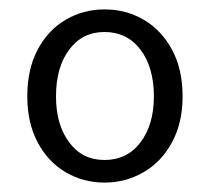

<svg xmlns="http://www.w3.org/2000/svg" viewBox="-20 -817 448 408"><path d="M38 -612Q38 -670 60 -711.5Q82 -753 119.5 -775Q157 -797 202 -797Q248 -797 285.5 -775Q323 -753 345.5 -711.5Q368 -670 368 -612Q368 -556 345.5 -514.5Q323 -473 285 -451Q247 -429 202 -429Q157 -429 119.5 -451Q82 -473 60 -514.5Q38 -556 38 -612ZM307 -612Q307 -674 278.5 -711.5Q250 -749 202 -749Q155 -749 127 -711.5Q99 -674 99 -612Q99 -552 127 -514.5Q155 -477 202 -477Q250 -477 278.5 -514.5Q307 -552 307 -612Z"/></svg>

Font: Nebula Sans Book
Style: Regular
Weight: 400
Designer: Paul D. Hunt for Adobe (as Source Sans)
Foundry: Nebula Entertainment & Broadcasting LLC
Version: Version 1.010